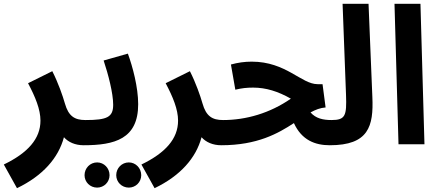

<svg xmlns="http://www.w3.org/2000/svg" viewBox="-59 -756 2300 1006"><path d="M30 230C165 165 247 72 276 -37C299 -11 335 5 379 5C427 5 453 -22 453 -63C453 -98 432 -127 389 -127C332 -127 300 -147 281 -214C270 -253 246 -322 215 -383L88 -320C126 -248 153 -183 153 -124C153 -29 87 45 -39 106Z M379 5C542 5 665 -28 665 -210C665 -299 636 -407 611 -475L484 -439C508 -367 534 -268 534 -207C534 -142 502 -127 389 -127ZM616 227C652 227 681 198 681 162C681 125 652 95 616 95C579 95 550 125 550 162C550 198 579 227 616 227ZM450 227C486 227 515 198 515 162C515 125 486 95 450 95C413 95 384 125 384 162C384 198 413 227 450 227Z M751 230C886 165 968 72 997 -37C1020 -11 1056 5 1100 5C1148 5 1174 -22 1174 -63C1174 -98 1153 -127 1110 -127C1053 -127 1021 -147 1002 -214C991 -253 967 -322 936 -383L809 -320C847 -248 874 -183 874 -124C874 -29 808 45 682 106Z M1100 5C1290 5 1398 -57 1481 -111C1522 -21 1593 5 1669 5C1717 5 1743 -22 1743 -63C1743 -98 1723 -127 1679 -127C1634 -127 1596 -135 1568 -167C1594 -181 1619 -191 1647 -193L1631 -315H1605C1520 -315 1440 -433 1260 -433C1223 -433 1187 -428 1151 -418L1174 -286C1207 -294 1234 -297 1267 -297C1335 -297 1398 -277 1465 -239C1355 -163 1231 -127 1109 -127Z M1669 5C1872 5 1899 -94 1892 -248L1872 -736H1736L1754 -259C1758 -150 1751 -127 1678 -127Z M2029 0H2165L2144 -736H2008Z"/></svg>

Font: Noto Sans Arabic UI Cn
Style: Bold
Weight: 700
Width: 3
Designer: Monotype Design Team, Nadine Chahine and Nizar Qandah
Foundry: Monotype Imaging Inc.
Version: Version 2.010